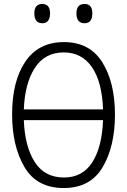

<svg xmlns="http://www.w3.org/2000/svg" viewBox="-20 -937 640 967"><path d="M445 -870Q445 -917 406 -917Q365 -917 365 -870Q365 -820 406 -820Q445 -820 445 -870ZM232 -870Q232 -917 193 -917Q153 -917 153 -870Q153 -820 193 -820Q232 -820 232 -870ZM559 -360Q559 -521 495.5 -623Q432 -725 302 -725Q174 -725 107.5 -626.5Q41 -528 41 -361Q41 -202 103 -96Q165 10 301 10Q435 10 497 -95Q559 -200 559 -360ZM301 -673Q392 -673 443 -599Q494 -525 499 -386H100Q105 -517 155.5 -595Q206 -673 301 -673ZM302 -43Q205 -43 155 -121Q105 -199 100 -332H499Q494 -197 445 -120Q396 -43 302 -43Z"/></svg>

Font: Noto Sans Mono UI Light
Style: Regular
Weight: 300
Designer: Monotype Design team
Foundry: Monotype Imaging Inc.
Version: 1.000